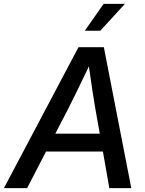

<svg xmlns="http://www.w3.org/2000/svg" viewBox="-55 -971 748 991"><path d="M-34.7 0 350.1 -727.5H481L622.6 0H509.3L476.1 -189H182.6L85 0ZM230.5 -281.2H460L437 -410.2Q429.7 -455.1 421.6 -506.3Q413.6 -557.6 403.8 -628.4Q370.1 -557.6 345 -506.3Q319.8 -455.1 297.4 -410.2ZM382.8 -812.5 480 -951.2H589.8L462.9 -812.5Z"/></svg>

Font: Inter Display Medium
Style: Italic
Weight: 500
Italic angle: -9.39999°
Designer: Rasmus Andersson
Foundry: rsms
Version: Version 4.000;git-a52131595